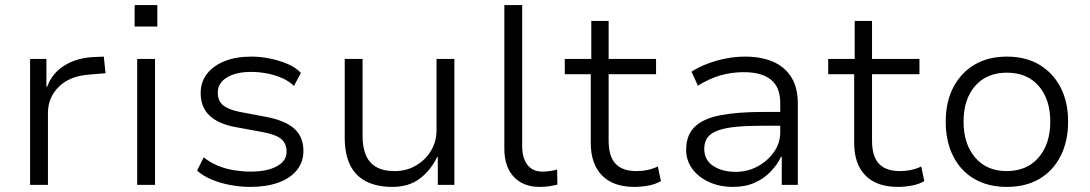

<svg xmlns="http://www.w3.org/2000/svg" viewBox="-20 -725 4275 753"><path d="M98 0V-494H162V-385H165Q184 -437 231 -467Q278 -497 343 -501L387 -503L394 -438L325 -432Q252 -426 210 -384Q168 -342 168 -282V0Z M508 -621V-705H597V-621ZM518 0V-494H588V0Z M962 8Q922 8 882.5 0.5Q843 -7 809.5 -21Q776 -35 753 -56L779 -108Q805 -87 836 -74.5Q867 -62 900 -57Q933 -52 963 -52Q1028 -52 1066 -73Q1104 -94 1104 -130Q1104 -163 1082 -180.5Q1060 -198 1010 -207L907 -226Q838 -238 802.5 -271Q767 -304 767 -360Q767 -403 791.5 -435Q816 -467 860.5 -485Q905 -503 966 -503Q1001 -503 1038.5 -495.5Q1076 -488 1108.5 -474Q1141 -460 1160 -439L1133 -388Q1112 -408 1083.5 -420Q1055 -432 1024.5 -437.5Q994 -443 965 -443Q905 -443 869.5 -421Q834 -399 834 -362Q834 -330 854.5 -312.5Q875 -295 921 -286L1022 -267Q1097 -253 1133.5 -221Q1170 -189 1170 -133Q1170 -90 1144.5 -58Q1119 -26 1072 -9Q1025 8 962 8Z M1519 8Q1458 8 1416 -13.5Q1374 -35 1353 -78Q1332 -121 1332 -184V-494H1402V-188Q1402 -150 1414 -119Q1426 -88 1454 -71Q1482 -54 1528 -54Q1575 -54 1612.5 -76.5Q1650 -99 1671 -135Q1692 -171 1692 -213V-494H1762V0H1697V-110H1695Q1668 -55 1625 -23.5Q1582 8 1519 8Z M2096 8Q2032 8 1995 -31.5Q1958 -71 1958 -141V-705H2028V-150Q2028 -120 2037.5 -97.5Q2047 -75 2064.5 -63.5Q2082 -52 2106 -52Q2121 -52 2135.5 -54Q2150 -56 2165 -60L2166 -1Q2150 3 2133.5 5.5Q2117 8 2096 8Z M2468 8Q2385 8 2341 -37Q2297 -82 2297 -164V-434H2195V-494H2299V-643H2367V-494H2553V-434H2367V-173Q2367 -112 2394 -83Q2421 -54 2476 -54Q2499 -54 2520 -58.5Q2541 -63 2560 -72L2572 -15Q2553 -3 2524.5 2.5Q2496 8 2468 8Z M2855 8Q2803 8 2761 -11Q2719 -30 2695 -63Q2671 -96 2671 -137Q2671 -195 2704.5 -227.5Q2738 -260 2805 -273Q2872 -286 2973 -286H3053V-232H2977Q2915 -232 2870.5 -228Q2826 -224 2797.5 -214Q2769 -204 2755.5 -186.5Q2742 -169 2742 -141Q2742 -97 2777.5 -74Q2813 -51 2865 -51Q2912 -51 2951.5 -72.5Q2991 -94 3015.5 -129Q3040 -164 3040 -206V-322Q3040 -383 3003.5 -412.5Q2967 -442 2897 -442Q2851 -442 2807.5 -430Q2764 -418 2717 -389L2692 -444Q2722 -463 2757 -476Q2792 -489 2829 -496Q2866 -503 2902 -503Q2964 -503 3010.5 -483.5Q3057 -464 3083 -423Q3109 -382 3109 -318V0H3046V-110H3043Q3029 -80 3003 -52.5Q2977 -25 2940 -8.5Q2903 8 2855 8Z M3501 8Q3418 8 3374 -37Q3330 -82 3330 -164V-434H3228V-494H3332V-643H3400V-494H3586V-434H3400V-173Q3400 -112 3427 -83Q3454 -54 3509 -54Q3532 -54 3553 -58.5Q3574 -63 3593 -72L3605 -15Q3586 -3 3557.5 2.5Q3529 8 3501 8Z M3929 8Q3855 8 3801 -23.5Q3747 -55 3718 -113Q3689 -171 3689 -248Q3689 -325 3718.5 -382Q3748 -439 3801.5 -471Q3855 -503 3929 -503Q4003 -503 4056.5 -471Q4110 -439 4139.5 -382Q4169 -325 4169 -248Q4169 -171 4139.5 -113Q4110 -55 4056.5 -23.5Q4003 8 3929 8ZM3928 -54Q4007 -54 4053 -107Q4099 -160 4099 -248Q4099 -336 4053.5 -388Q4008 -440 3929 -440Q3850 -440 3804.5 -388Q3759 -336 3759 -248Q3759 -160 3804.5 -107Q3850 -54 3928 -54Z"/></svg>

Font: Nunito Sans 7pt Light
Style: Regular
Weight: 300
Designer: Vernon Adams
Foundry: Vernon Adams
Version: Version 3.101;gftools[0.9.27]